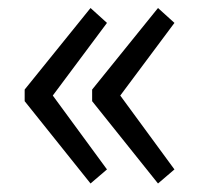

<svg xmlns="http://www.w3.org/2000/svg" viewBox="-20 -500 496 467"><path d="M204.1 -253.9V-282.2L364.3 -480.5L404.3 -444.3L272.5 -267.6L404.3 -87.9L364.3 -53.7ZM40 -253.9V-282.2L200.2 -480.5L240.2 -444.3L108.4 -267.6L240.2 -87.9L200.2 -53.7Z"/></svg>

Font: Reddit Sans Strawberry
Style: Regular
Weight: 400
Designer: Stephen Hutchings
Foundry: Reddit
Version: Version 1.013